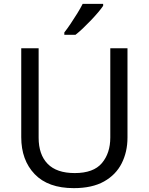

<svg xmlns="http://www.w3.org/2000/svg" viewBox="-20 -964 771 994"><path d="M640 -252Q640 -178 610 -118.5Q580 -59 518.5 -24.5Q457 10 362 10Q229 10 159.5 -62.5Q90 -135 90 -254V-714H180V-251Q180 -164 226.5 -116Q273 -68 367 -68Q464 -68 507.5 -119.5Q551 -171 551 -252V-714H640ZM514 -934Q505 -920 488 -900Q471 -880 450.5 -858.5Q430 -837 409.5 -817.5Q389 -798 371 -784H313V-796Q328 -815 345.5 -841Q363 -867 380 -894.5Q397 -922 408 -944H514Z"/></svg>

Font: Noto Sans Meetei Mayek
Style: Regular
Weight: 400
Designer: Monotype Design Team and Neelakash Kshetrimayum
Foundry: Monotype Imaging Inc.
Version: Version 2.002